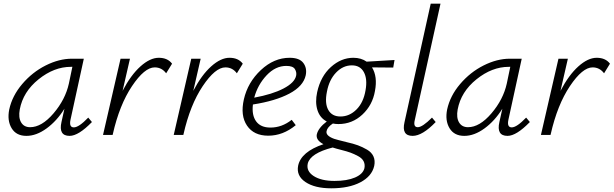

<svg xmlns="http://www.w3.org/2000/svg" viewBox="-20 -731 3324 1040"><path d="M458 -94 478 -70Q405 5 357 5Q296 5 313 -70L329 -142Q288 -76 232.5 -35.5Q177 5 123 5Q68 5 43 -36.5Q18 -78 30 -138Q46 -212 100.5 -276Q155 -340 227.5 -376.5Q300 -413 370 -413H434L362 -83Q353 -41 380 -41Q407 -41 458 -94ZM143 -42Q206 -42 270 -117Q334 -192 353 -278L372 -369H364Q273 -369 189 -301.5Q105 -234 87 -138Q79 -94 94.5 -68Q110 -42 143 -42Z M840 -418Q888 -418 912 -386L880 -334Q856 -366 818 -366Q763 -366 695 -264.5Q627 -163 591 -4L590 0H538L633 -413H684L644 -239Q689 -325 741 -371.5Q793 -418 840 -418Z M1223 -418Q1271 -418 1295 -386L1263 -334Q1239 -366 1201 -366Q1146 -366 1078 -264.5Q1010 -163 974 -4L973 0H921L1016 -413H1067L1027 -239Q1072 -325 1124 -371.5Q1176 -418 1223 -418Z M1549 -418Q1602 -418 1623 -390Q1644 -362 1636 -323Q1623 -264 1547.5 -224Q1472 -184 1350 -165Q1343 -107 1367.5 -73.5Q1392 -40 1445 -40Q1507 -40 1560 -82L1582 -53Q1513 4 1433 4Q1355 4 1318 -50.5Q1281 -105 1301 -193Q1322 -285 1393 -351.5Q1464 -418 1549 -418ZM1584 -321Q1588 -339 1577.5 -356.5Q1567 -374 1531 -374Q1472 -374 1424 -323Q1376 -272 1357 -202Q1455 -220 1515.5 -251.5Q1576 -283 1584 -321Z M2117 -406 2110 -365 1995 -366Q2026 -316 2011 -238Q1998 -162 1943 -110.5Q1888 -59 1813 -59Q1797 -59 1783 -62Q1753 -42 1749 -21Q1743 4 1790 21Q1805 26 1858 39Q1894 47 1918.5 56Q1943 65 1968 79.5Q1993 94 2003 116.5Q2013 139 2007 168Q1994 224 1932 256.5Q1870 289 1774 289Q1685 289 1634.5 255Q1584 221 1595 166Q1611 91 1732 50Q1690 28 1696 -3Q1704 -38 1750 -73Q1713 -92 1699.5 -134.5Q1686 -177 1698 -232Q1717 -318 1772.5 -368Q1828 -418 1894 -418Q1936 -418 1966 -397ZM1960 -242Q1971 -303 1951 -340Q1931 -377 1886 -377Q1838 -377 1800.5 -338Q1763 -299 1751 -235Q1738 -172 1758 -136Q1778 -100 1824 -100Q1873 -100 1911 -138Q1949 -176 1960 -242ZM1954 180Q1958 159 1949.5 142.5Q1941 126 1919.5 114.5Q1898 103 1879 96Q1860 89 1828 81Q1800 74 1782 68Q1661 99 1647 155Q1638 196 1679 222.5Q1720 249 1792 249Q1860 249 1903 230.5Q1946 212 1954 180Z M2215 5Q2154 5 2171 -69L2313 -711H2366L2227 -82Q2217 -42 2243 -42Q2268 -42 2320 -94L2340 -70Q2268 5 2215 5Z M2830 -94 2850 -70Q2777 5 2729 5Q2668 5 2685 -70L2701 -142Q2660 -76 2604.5 -35.5Q2549 5 2495 5Q2440 5 2415 -36.5Q2390 -78 2402 -138Q2418 -212 2472.5 -276Q2527 -340 2599.5 -376.5Q2672 -413 2742 -413H2806L2734 -83Q2725 -41 2752 -41Q2779 -41 2830 -94ZM2515 -42Q2578 -42 2642 -117Q2706 -192 2725 -278L2744 -369H2736Q2645 -369 2561 -301.5Q2477 -234 2459 -138Q2451 -94 2466.5 -68Q2482 -42 2515 -42Z M3212 -418Q3260 -418 3284 -386L3252 -334Q3228 -366 3190 -366Q3135 -366 3067 -264.5Q2999 -163 2963 -4L2962 0H2910L3005 -413H3056L3016 -239Q3061 -325 3113 -371.5Q3165 -418 3212 -418Z"/></svg>

Font: EauTest Semilight
Style: Italic
Weight: 300
Italic angle: -12°
Designer: Christian Thalmann (Catharsis Fonts)
Version: Version 0.001;PS 000.001;hotconv 1.0.88;makeotf.lib2.5.64775